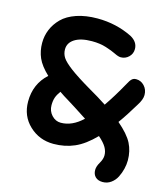

<svg xmlns="http://www.w3.org/2000/svg" viewBox="-124 -797 916 1050"><g transform="rotate(15 334.0 -272.5)"><path d="M241.2 23.9Q161.1 23.9 104.5 -29.3Q47.9 -82.5 47.9 -165Q47.9 -264.2 118.2 -328.1Q72.8 -371.1 55.9 -409.9Q39.1 -448.7 39.1 -494.1Q39.1 -534.2 54 -570.1Q68.8 -606 98.6 -636Q128.4 -666 179.7 -683.6Q231 -701.2 297.9 -701.2Q404.3 -701.2 496.1 -655.8Q538.1 -632.3 538.1 -591.8Q538.1 -565.4 519.3 -547.1Q500.5 -528.8 474.1 -528.8Q460.9 -528.8 438.7 -539.8Q416.5 -550.8 381.3 -562Q346.2 -573.2 300.8 -573.2Q238.3 -573.2 203.6 -551.3Q168.9 -529.3 168.9 -492.2Q168.9 -466.8 182.4 -446Q195.8 -425.3 236.6 -394.5Q277.3 -363.8 358.9 -315.9Q409.7 -287.1 457 -255.9Q498.5 -315.9 543 -396Q553.7 -417 563.2 -426Q572.8 -435.1 587.9 -435.1Q614.7 -435.1 634.3 -414.3Q653.8 -393.6 653.8 -362.8Q653.8 -336.9 630.9 -301.8Q589.4 -232.4 554.2 -184.1Q614.7 -132.3 636.5 -89.4Q658.2 -46.4 658.2 5.9Q658.2 29.3 652.1 54.4Q646 79.6 634.3 102.8Q622.6 126 601.8 140.9Q581.1 155.8 555.2 155.8Q528.8 155.8 513.9 141.4Q499 127 499 102.1Q499 82 513.4 57.9Q527.8 33.7 527.8 12.2Q527.8 -10.3 515.4 -32.2Q502.9 -54.2 471.2 -82Q414.1 -23.4 359.6 0.2Q305.2 23.9 241.2 23.9ZM176.8 -178.2Q176.8 -145 198.5 -121.6Q220.2 -98.1 250 -98.1Q314.5 -98.1 373 -153.8Q290 -208 256.8 -228Q230 -243.7 205.1 -261.2Q189.5 -240.2 183.1 -221.7Q176.8 -203.1 176.8 -178.2Z"/></g></svg>

Font: Shantell Sans Bouncy
Style: Regular
Weight: 600
Designer: Stephen Nixon, Anya Danilova, Shantell Martin
Foundry: Arrow Type
Version: Version 1.006;[9816181b4]